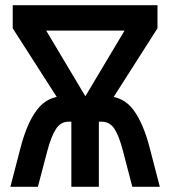

<svg xmlns="http://www.w3.org/2000/svg" viewBox="-20 -720 656 740"><path d="M309 -349 460 -602H158ZM245 -274 29 -611V-700H587V-611L372 -274ZM20 0 59 -150Q84 -247 123.5 -298Q163 -349 226 -349H390Q454 -349 493 -298Q532 -247 557 -150L596 0H490L454 -138Q439 -196 421 -223.5Q403 -251 372 -251H361V0H255V-251H244Q214 -251 195.5 -222.5Q177 -194 162 -137L126 0Z"/></svg>

Font: Overpass Mono Light
Style: Regular
Weight: 300
Monospace: yes
Designer: Delve Withrington, Dave Bailey
Foundry: Delve Fonts LLC
Version: Version 4.000